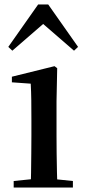

<svg xmlns="http://www.w3.org/2000/svg" viewBox="-20 -836 382 856"><path d="M41 0V-29L149 -40H198L305 -29V0ZM117 0Q118 -25 118.5 -66.5Q119 -108 119.5 -153Q120 -198 120 -232V-300Q120 -350 119.5 -388.5Q119 -427 117 -463L33 -469V-494L223 -541L235 -532L232 -385V-232Q232 -198 232.5 -153Q233 -108 234 -66.5Q235 -25 236 0ZM310 -610 138 -759H207L35 -610L17 -627L150 -816H195L328 -627Z"/></svg>

Font: Noto Serif TC ExtraLight SemiBold
Style: Regular
Weight: 600
Version: Version 2.003-H1;hotconv 1.1.1;makeotfexe 2.6.0